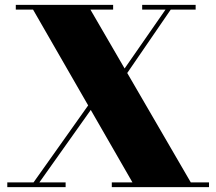

<svg xmlns="http://www.w3.org/2000/svg" viewBox="-20 -770 889 790"><path d="M440 0V-19.5H525L116 -730.5H45V-750H445.5V-730.5H352L765 -19.5H840V0ZM10 0V-19.5H118L400 -417H424L142 -19.5H250V0ZM415.5 -377 661 -730.5H565V-750H785V-730.5H682.5L440 -377Z"/></svg>

Font: Bodoni Moda 11pt Black
Style: Regular
Weight: 900
Designer: Owen Earl
Foundry: indestructible type
Version: Version 2.004